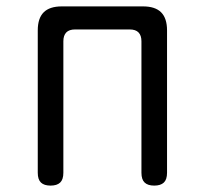

<svg xmlns="http://www.w3.org/2000/svg" viewBox="-20 -570 640 600"><path d="M138 10Q118 10 108 0.5Q98 -9 98 -30V-475Q98 -513 116.5 -531.5Q135 -550 173 -550H427Q465 -550 483.5 -531.5Q502 -513 502 -475V-30Q502 -9 492 0.5Q482 10 462 10Q442 10 432 0.5Q422 -9 422 -30V-441Q422 -459 413 -468.5Q404 -478 385 -478H215Q196 -478 187 -468.5Q178 -459 178 -441V-30Q178 -9 168 0.5Q158 10 138 10Z"/></svg>

Font: Maple Mono Normal NL Light
Style: Regular
Weight: 300
Monospace: yes
Designer: subframe7536
Version: Version 7.000